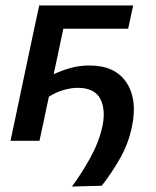

<svg xmlns="http://www.w3.org/2000/svg" viewBox="-20 -517 572 705"><path d="M244 168Q277.5 123.5 310.2 64.8Q343 6 355.5 -51Q361 -76 361 -97Q361 -130 348 -154.5Q326.5 -194.5 265.5 -194.5Q241.5 -194.5 213.5 -186.5Q185.5 -178.5 159.5 -162Q149.5 -115 142 -79.5Q134 -44 125 0H18.5Q30 -55 41 -105.5Q51.5 -156 64.5 -217.5L75 -267Q90 -338 101.2 -391Q112.5 -444 124 -497H469L450.5 -411.5H212.5Q206 -380.5 199 -347.5Q192 -314.5 183.5 -274L177 -244.5Q205 -257.5 237.8 -267Q270.5 -276.5 309 -276.5Q402.5 -276.5 444 -214.5Q471.5 -173.5 471.5 -115Q471.5 -85 464 -50Q451.5 11 419.5 66.8Q387.5 122.5 353.5 165Z"/></svg>

Font: Heraclito Medium
Style: Italic
Weight: 500
Italic angle: -12°
Designer: Kostas Bartsokas (font) & Cristiano Sobral (main changes)
Foundry: Kostas Bartsokas (font) & Cristiano Sobral (main changes)
Version: Version 1.00;July 8, 2020;FontCreator 13.0.0.2655 64-bit